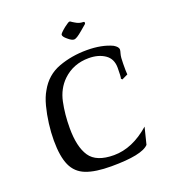

<svg xmlns="http://www.w3.org/2000/svg" viewBox="-121 -718 725 821"><g transform="rotate(-20 241.5 -307.5)"><path d="M246 14Q174 14 131.5 -2.5Q89 -19 70.5 -60Q52 -101 52 -174Q52 -210 57 -249.5Q62 -289 71.5 -325.5Q81 -362 96 -387Q128 -445 187.5 -467Q247 -489 316 -489Q384 -489 431 -467Q451 -455 451 -443Q451 -438 447 -424.5Q443 -411 443 -381Q443 -362 443 -351.5Q443 -341 444 -332L417 -319L412 -324Q415 -332 415 -373Q415 -414 385.5 -434Q356 -454 312 -454Q242 -454 194 -408Q157 -372 145.5 -317.5Q134 -263 134 -200Q134 -115 163.5 -71Q193 -27 273 -27Q357 -27 437 -97L418 -21Q386 14 246 14ZM282 -550Q271 -550 254 -565Q238 -578 238 -587Q238 -593 264 -614Q284 -629 288 -629Q293 -629 298 -624Q303 -621 307 -618.5Q311 -616 315 -614Q328 -607 344 -607Q349 -607 349 -603Q350 -599 347 -596L321 -574Q293 -550 282 -550Z"/></g></svg>

Font: Luxurious Roman
Style: Regular
Weight: 400
Designer: Robert E. Leuschke
Foundry: Robert E. Leuschke
Version: Version 1.010; ttfautohint (v1.8.3)